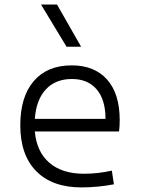

<svg xmlns="http://www.w3.org/2000/svg" viewBox="-20 -815 626 845"><path d="M338.4 9.8Q210 9.8 139.6 -61.5Q69.3 -132.8 69.3 -263.7Q69.3 -389.2 128.7 -458.3Q188 -527.3 295.4 -527.3Q396 -527.3 451.4 -464.8Q506.8 -402.3 506.8 -287.1Q506.8 -256.8 503.9 -236.3H133.3Q141.1 -147 197.3 -98.6Q253.4 -50.3 350.1 -50.3Q410.6 -50.3 472.2 -64L481.4 -3.9Q447.3 2.9 410.2 6.3Q373 9.8 338.4 9.8ZM133.3 -292H444.3Q444.3 -376 405.5 -421.6Q366.7 -467.3 296.4 -467.3Q224.1 -467.3 181.6 -421.4Q139.2 -375.5 133.3 -292ZM272.9 -609.4 160.6 -794.9H231L336.9 -609.4Z"/></svg>

Font: Cascadia Mono PL Light
Style: Regular
Weight: 300
Monospace: yes
Designer: Aaron Bell
Foundry: Saja Typeworks
Version: Version 2404.023; ttfautohint (v1.8.4)